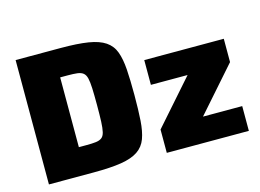

<svg xmlns="http://www.w3.org/2000/svg" viewBox="-93 -857 1392 1026"><g transform="rotate(-15 603.0 -344.0)"><path d="M61 0V-688H309Q403 -688 462 -678.5Q521 -669 555 -646Q589 -623 603.5 -583.5Q618 -544 622 -485.5Q626 -427 626 -344Q626 -261 622 -202.5Q618 -144 603.5 -104.5Q589 -65 555 -42Q521 -19 462 -9.5Q403 0 309 0ZM267 -151H309Q341 -151 361.5 -153.5Q382 -156 394 -165Q406 -174 411 -195Q416 -216 417.5 -251.5Q419 -287 419 -343Q419 -400 417.5 -436Q416 -472 411 -492.5Q406 -513 394 -522.5Q382 -532 361.5 -534.5Q341 -537 309 -537H267ZM713 0V-129L928 -373H725V-510H1165V-381L950 -137H1167V0Z"/></g></svg>

Font: Saira Thin ExtraBold
Style: Regular
Weight: 800
Version: Version 1.101